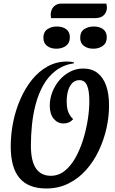

<svg xmlns="http://www.w3.org/2000/svg" viewBox="-20 -1050 654 1092"><path d="M243.3 22Q141.3 22 91.2 -37.1Q41 -96.2 41 -217.2Q41 -286.3 54.9 -355.4Q68.8 -424.5 96.2 -486.8Q123.5 -549 162.3 -597Q201.2 -645 251.2 -672.5Q301.2 -700 361 -700Q372.8 -700 382.3 -698.9Q391.8 -697.8 400.8 -695.3V-690.3Q339.7 -680.8 296.8 -647.8Q253.8 -614.8 226.2 -565.5Q198.5 -516.2 183.1 -457.8Q167.7 -399.3 161.7 -338.8Q155.7 -278.3 155.7 -223Q155.7 -134.3 184.5 -92.2Q213.3 -50.2 269.3 -50.2Q312.7 -50.2 347.5 -77.8Q382.3 -105.3 408.5 -151.8Q434.7 -198.2 452.3 -254.4Q470 -310.7 479.1 -368.6Q488.2 -426.5 488 -477.3Q487.8 -535.5 474.8 -564.8Q461.7 -594.2 431.7 -594.2Q408.3 -594.2 392.3 -578.8Q376.3 -563.5 367.8 -536.2Q359.3 -509 359.3 -472.2Q359.7 -432 369.8 -409.7Q379.8 -387.3 396.3 -372Q384.2 -359.2 370.8 -353.5Q357.5 -347.8 341.2 -347.8Q307.5 -347.8 285.3 -374.7Q263.2 -401.5 263 -449Q263 -488.2 277.6 -526Q292.2 -563.8 318.1 -594.2Q344 -624.5 378.7 -642.3Q413.3 -660.2 453.2 -660.2Q501.7 -660.2 534 -635.4Q566.3 -610.7 583.2 -564.3Q600 -518 600.2 -451.2Q600.5 -387.3 585.7 -320.8Q570.8 -254.2 541.7 -192.8Q512.5 -131.3 469.5 -83.1Q426.5 -34.8 369.6 -6.4Q312.7 22 243.3 22ZM270.3 -946.8Q269.2 -953.7 268.6 -962.1Q268 -970.5 269.7 -979.7Q273.7 -1002 289.4 -1015.8Q305.2 -1029.7 329.8 -1029.7H585Q586.2 -1022.7 587.6 -1013.6Q589 -1004.5 586.7 -993.7Q581.8 -972.2 565.7 -959.5Q549.5 -946.8 517.8 -946.8ZM300 -773Q268.8 -773 247.8 -788.8Q226.8 -804.7 226.8 -835.8Q226.8 -868.3 249.4 -883.8Q272 -899.3 303.2 -899.3Q336 -899.3 356.7 -883.8Q377.3 -868.3 377.3 -837.8Q377.3 -805.5 355.1 -789.2Q332.8 -773 300 -773ZM510.7 -773Q478.7 -773 457.3 -788.8Q436 -804.7 436 -835.8Q436 -868.3 458.5 -883.8Q481 -899.3 513.8 -899.3Q545.8 -899.3 566.6 -883.8Q587.3 -868.3 587.3 -837.8Q587.3 -805.5 565 -789.2Q542.7 -773 510.7 -773Z"/></svg>

Font: Sansita Swashed Light
Style: Regular
Weight: 300
Designer: Pablo Cosgaya
Foundry: Omnibus-Type
Version: Version 1.003